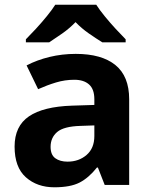

<svg xmlns="http://www.w3.org/2000/svg" viewBox="-20 -786 644 816"><path d="M302 -557Q412 -557 470.5 -509.5Q529 -462 529 -364V0H425L396 -74H392Q357 -30 318 -10Q279 10 211 10Q138 10 90 -32.5Q42 -75 42 -163Q42 -250 103 -291.5Q164 -333 286 -337L381 -340V-364Q381 -407 358.5 -427Q336 -447 296 -447Q256 -447 218 -435.5Q180 -424 142 -407L93 -508Q137 -531 190.5 -544Q244 -557 302 -557ZM323 -251Q251 -249 223 -225Q195 -201 195 -162Q195 -128 215 -113.5Q235 -99 267 -99Q315 -99 348 -127.5Q381 -156 381 -208V-253ZM389 -766Q403 -744 425.5 -716.5Q448 -689 472 -663Q496 -637 514 -619V-606H415Q389 -622 358 -643.5Q327 -665 301 -692Q275 -665 245 -644Q215 -623 189 -606H90V-619Q109 -638 132.5 -663.5Q156 -689 178.5 -716.5Q201 -744 215 -766Z"/></svg>

Font: Noto Sans Telugu
Style: Bold
Weight: 700
Designer: Jelle Bosma - Monotype Design Team
Foundry: Monotype Imaging Inc.
Version: Version 2.005; ttfautohint (v1.8.4.7-5d5b)